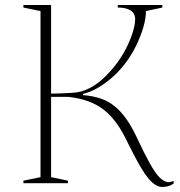

<svg xmlns="http://www.w3.org/2000/svg" viewBox="-20 -728 717 763"><path d="M624 15Q606 15 586.5 -1.5Q567 -18 543.5 -56.5Q520 -95 488 -160Q467 -205 444 -237Q421 -269 394 -290.5Q367 -312 332 -325Q297 -338 252 -343H183V-24L250 -10V0H73V-10L141 -24V-684L73 -698V-708H183V-356Q204 -356 224.5 -357Q245 -358 265 -359Q301 -360 334.5 -377Q368 -394 397 -422.5Q426 -451 449 -483Q471 -514 486 -545.5Q501 -577 509 -604.5Q517 -632 517 -652Q517 -675 499 -686.5Q481 -698 448 -698V-708H625V-698L560 -684Q560 -656 550 -621Q540 -586 521.5 -547.5Q503 -509 476 -474Q453 -444 425.5 -420Q398 -396 369 -379Q340 -362 310 -355V-350Q349 -347 380 -336.5Q411 -326 436 -305.5Q461 -285 482.5 -254.5Q504 -224 524 -181Q554 -117 575.5 -78.5Q597 -40 614 -23Q631 -6 648 -4Q658 -4 670 -9V1Q662 7 654 10Q646 13 638.5 14Q631 15 624 15Z"/></svg>

Font: Kalnia Thin ExtraLight
Style: Regular
Weight: 250
Version: Version 1.105